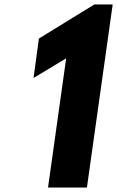

<svg xmlns="http://www.w3.org/2000/svg" viewBox="-20 -852 524 859"><path d="M276 -591 195 -14 196 -13H368L369 -14L484 -831L483 -832H402L158 -682L154 -679L130 -503Z"/></svg>

Font: Hussar Woodtype
Style: SeBdObl
Weight: 900
Foundry: Cannot Into Space Fonts
Version: Version 1.07